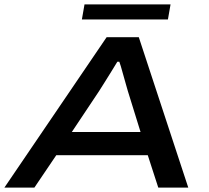

<svg xmlns="http://www.w3.org/2000/svg" viewBox="-37 -857 954 877"><path d="M-17 0 450 -687H597L823 0H686L638 -148H220L120 0ZM291 -254H605L547 -441Q544 -452 538 -472.5Q532 -493 526 -515Q520 -537 515 -554Q510 -571 508 -575H499Q487 -555 470.5 -528.5Q454 -502 439 -478Q424 -454 415 -440ZM337 -768 349 -837H742L730 -768Z"/></svg>

Font: Archivo Expanded Medium
Style: Italic
Weight: 500
Width: 7
Italic angle: -10°
Designer: Hector Gatti
Foundry: Omnibus-Type
Version: Version 2.001